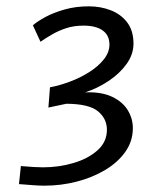

<svg xmlns="http://www.w3.org/2000/svg" viewBox="-20 -581 511 607"><path d="M121 6Q104 6 84.8 4.5Q65.5 3 40 1L46 -56Q69.5 -54 86.5 -53Q103.5 -52 116 -52Q166.5 -52 212.8 -65.8Q259 -79.5 288.5 -106Q318 -132.5 318 -171Q318 -205.5 290 -229Q262 -252.5 190 -253L133 -241L138 -305Q168 -310.5 200.8 -322.8Q233.5 -335 262 -353Q290.5 -371 308.2 -393.2Q326 -415.5 326 -440Q326 -469.5 304.5 -484.8Q283 -500 244 -500Q214 -500 189.5 -492Q165 -484 144.8 -472.2Q124.5 -460.5 108 -449L84 -501Q97.5 -513 123.2 -527Q149 -541 184.2 -551Q219.5 -561 261 -561Q298 -561 330.2 -548.5Q362.5 -536 382.2 -510Q402 -484 402 -443Q402 -409 380 -378.5Q358 -348 323 -324.8Q288 -301.5 249 -289Q301 -291 334.5 -275Q368 -259 384 -232.5Q400 -206 400 -176Q400 -134.5 376.2 -101Q352.5 -67.5 312.2 -43.5Q272 -19.5 222.5 -6.8Q173 6 121 6Z"/></svg>

Font: Koeln Type Sans Light
Style: Italic
Weight: 300
Italic angle: -7.5°
Designer: Eben Sorkin
Foundry: Eben Sorkin
Version: Version 2.001